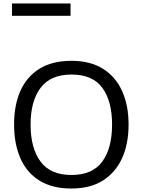

<svg xmlns="http://www.w3.org/2000/svg" viewBox="-20 -1075 821 1105"><path d="M720 -358Q720 -247 682.5 -164.5Q645 -82 572 -36Q499 10 391 10Q280 10 206.5 -36Q133 -82 97 -165Q61 -248 61 -359Q61 -469 97 -551Q133 -633 206.5 -679Q280 -725 392 -725Q499 -725 572 -679.5Q645 -634 682.5 -551.5Q720 -469 720 -358ZM156 -358Q156 -223 213 -145.5Q270 -68 391 -68Q513 -68 569 -145.5Q625 -223 625 -358Q625 -493 569 -569.5Q513 -646 392 -646Q271 -646 213.5 -569.5Q156 -493 156 -358ZM49 -984V-1055H386V-984Z"/></svg>

Font: Noto Sans Tifinagh Azawagh
Style: Regular
Weight: 400
Designer: JamraPatel
Foundry: JamraPatel LLC
Version: Version 2.006; ttfautohint (v1.8.4.7-5d5b)